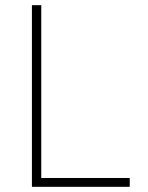

<svg xmlns="http://www.w3.org/2000/svg" viewBox="-20 -720 570 740"><path d="M480 0V-34H139V-700H103V0Z"/></svg>

Font: TitilliumText22L
Style: 1 wt
Weight: 100
Designer: Campivisivi
Foundry: Campivisivi
Version: 1.000